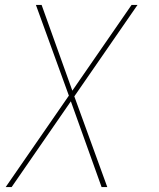

<svg xmlns="http://www.w3.org/2000/svg" viewBox="-20 -540 640 775"><path d="M3 215 258 -154 125 -520H148L272 -174L511 -520H535L280 -151L413 215H390L266 -131L27 215Z"/></svg>

Font: Iosevka SS04 Thin Extended
Style: Italic
Weight: 100
Width: 7
Italic angle: -9°
Monospace: yes
Designer: Belleve Invis
Foundry: Belleve Invis
Version: Version 19.0.0; ttfautohint (v1.8.4)